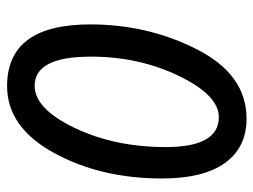

<svg xmlns="http://www.w3.org/2000/svg" viewBox="-110 -622 740 561"><g transform="rotate(90 260.5 -341.0)"><path d="M326.2 -690.9Q410.2 -690.9 455.6 -627.9Q501 -564.9 501 -443.8Q501 -264.2 426 -127.7Q351.1 8.8 231 8.8Q50.8 8.8 50.8 -233.9Q50.8 -403.8 124.5 -547.4Q198.2 -690.9 326.2 -690.9ZM230 -71.8Q297.4 -71.8 353.3 -188.7Q409.2 -305.7 409.2 -455.1Q409.2 -609.9 321.8 -609.9Q257.8 -609.9 201.4 -493.2Q145 -376.5 145 -235.8Q145 -71.8 230 -71.8Z"/></g></svg>

Font: Myanmar Pyu Pro
Style: Regular
Weight: 400
Designer: Khon Soe Zaw Thu
Foundry: PaOh Unicode
Version: Version 2.00 April 29, 2017